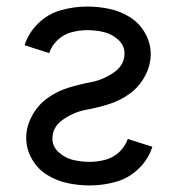

<svg xmlns="http://www.w3.org/2000/svg" viewBox="-20 -558 540 586"><path d="M254 8Q220 8 186.5 1Q153 -6 124 -24Q95 -42 77.5 -72.5Q60 -103 60 -137Q60 -172 78 -205Q96 -238 125.5 -259Q155 -280 189.5 -290.5Q224 -301 259 -307.5Q294 -314 327 -336.5Q360 -359 360 -395Q360 -420 340 -437.5Q320 -455 295.5 -460.5Q271 -466 246 -466Q222 -466 198 -459.5Q174 -453 156 -436Q138 -419 130 -396L55 -420Q67 -458 97 -487Q127 -516 166.5 -527Q206 -538 246 -538Q280 -538 313.5 -531Q347 -524 376 -506Q405 -488 422.5 -457.5Q440 -427 440 -393Q440 -358 422 -325Q404 -292 374.5 -271Q345 -250 310.5 -239.5Q276 -229 241 -222.5Q206 -216 173 -193.5Q140 -171 140 -135Q140 -110 160 -92.5Q180 -75 204.5 -69.5Q229 -64 254 -64Q278 -64 302 -70.5Q326 -77 344 -94Q362 -111 370 -134L445 -110Q433 -72 403 -43Q373 -14 333.5 -3Q294 8 254 8Z"/></svg>

Font: Iosevka SS08
Style: Regular
Weight: 400
Monospace: yes
Designer: Belleve Invis
Foundry: Belleve Invis
Version: 2.1.0; ttfautohint (v1.8.2)